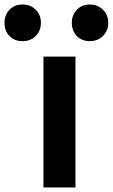

<svg xmlns="http://www.w3.org/2000/svg" viewBox="-93 -829 499 849"><path d="M87.9 -728Q87.9 -692.9 64.9 -669.9Q42 -647 6.6 -647Q-28.8 -647 -51 -669.7Q-73.2 -692.4 -73.2 -727.8Q-73.2 -763.2 -50.8 -786.1Q-28.3 -809.1 6.8 -809.1Q42 -809.1 64.9 -786.1Q87.9 -763.2 87.9 -728ZM385.7 -728Q385.7 -693.4 362.5 -670.2Q339.4 -647 304.2 -647Q269 -647 246.8 -669.7Q224.6 -692.4 224.6 -727.8Q224.6 -763.2 247.1 -786.1Q269.5 -809.1 304.4 -809.1Q339.4 -809.1 362.5 -785.9Q385.7 -762.7 385.7 -728ZM99.1 0V-578.6H240.7V0Z"/></svg>

Font: Dhyana
Style: Bold
Weight: 700
Foundry: Vernon Adams
Version: Version 1.002; ttfautohint (v0.8.51-6076)